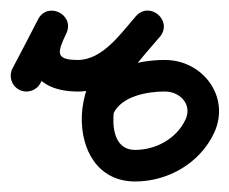

<svg xmlns="http://www.w3.org/2000/svg" viewBox="-25 -315 436 365"><path d="M51.9 -157C51.9 -157 51.9 -157 51.9 -157C68.4 -188.2 84.7 -219.4 100.7 -250.8C109.7 -268.4 100.4 -283.9 86.9 -290.6C73.3 -297.3 55.3 -295.1 46.9 -277.3C11.4 -202.5 33.7 -141.2 122.9 -141C122.9 -141 123 -141 123 -141C123 -141 123.1 -141 123.1 -141C193.7 -141.2 235.9 -196.4 278.5 -244.6C291.6 -259.4 286.5 -276.8 275.1 -286.7C263.6 -296.5 245.7 -298.9 233 -283.8C186.1 -227.9 133.8 -172.8 130.6 -95.2C130.6 -95.2 130.6 -95.2 130.6 -95.2C130.6 -95.2 130.6 -95.2 130.6 -95.2C128.1 -31 160.6 30 232 30C294.5 30 355.2 -4.9 382 -62.3C413.8 -130.5 360.7 -201.2 288.3 -201C288.3 -201 288.4 -201 288.4 -201C288.4 -201 288.5 -201 288.5 -201C231.3 -201.1 163.9 -181.5 137 -126.1C129.8 -111.2 136 -93.2 150.9 -86C165.8 -78.8 183.8 -85 191 -99.9C191 -99.9 191 -99.9 191 -99.9C206.9 -132.7 256.1 -141.1 288.3 -141C288.3 -141 288.4 -141 288.4 -141C288.4 -141 288.5 -141 288.5 -141C316.9 -141.1 341.1 -116.5 327.6 -87.7C310.7 -51.4 271.2 -30 232 -30C196.9 -30 189.4 -63.7 190.6 -92.8C190.6 -92.8 190.6 -92.8 190.6 -92.8C190.6 -92.8 190.6 -92.8 190.6 -92.8C193.1 -153.9 241.9 -201 279 -245.2C291.7 -260.3 286.8 -277.5 275.6 -287.2C264.3 -296.9 246.6 -299.1 233.5 -284.3C205 -252 170.4 -201.1 122.9 -201C122.9 -201 123 -201 123 -201C123 -201 123.1 -201 123.1 -201C79.8 -201.1 83.6 -214.7 101.1 -251.6C109.5 -269.4 100.6 -284.8 87.3 -291.4C73.9 -298 56.3 -295.7 47.3 -278.1C31.4 -247 15.2 -216 -1.2 -185C-8.9 -170.4 -3.3 -152.2 11.3 -144.5C26 -136.7 44.1 -142.3 51.9 -157Z"/></svg>

Font: FRB American Cursive
Style: Bold Italic
Weight: 700
Italic angle: -25°
Version: Version 2.0;Modular Font Editor K font №1